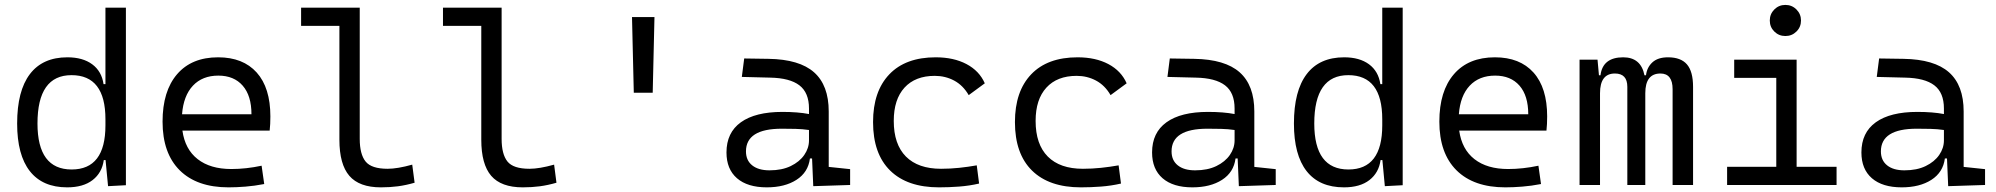

<svg xmlns="http://www.w3.org/2000/svg" viewBox="-20 -764 8243 793"><path d="M257.3 9.8Q155.8 9.8 103.3 -57.1Q50.8 -124 50.8 -253.9Q50.8 -388.7 103.5 -458Q156.2 -527.3 258.3 -527.3Q321.8 -527.3 360.8 -498.5Q399.9 -469.7 407.7 -416.5H415.5V-732.4H500V1L426.3 4.9L416 -103H408.7Q401.4 -50.3 362.5 -20.3Q323.7 9.8 257.3 9.8ZM415.5 -246.1V-271.5Q415.5 -453.6 275.4 -453.6Q134.8 -453.6 134.8 -253.9Q134.8 -64 275.9 -64Q415.5 -64 415.5 -246.1Z M923.8 9.8Q793.5 9.8 722.4 -60.5Q651.4 -130.9 651.4 -261.7Q651.4 -387.7 711.4 -457.5Q771.5 -527.3 880.9 -527.3Q983.9 -527.3 1040.3 -464.4Q1096.7 -401.4 1096.7 -283.2Q1096.7 -250.5 1093.8 -224.6H733.4Q744.1 -147.5 796.4 -106.7Q848.6 -65.9 935.5 -65.9Q996.1 -65.9 1060.5 -79.6L1071.3 -3.9Q1031.2 3.9 993.7 6.8Q956.1 9.8 923.8 9.8ZM731.9 -292H1018.6Q1018.6 -368.7 982.4 -410.2Q946.3 -451.7 881.8 -451.7Q815.9 -451.7 776.9 -410.2Q737.8 -368.7 731.9 -292Z M1553.2 9.8Q1463.9 9.8 1422.9 -37.8Q1381.8 -85.4 1381.8 -187V-657.2H1223.6V-732.4H1465.8V-190.4Q1465.8 -127 1490 -96.9Q1514.2 -66.9 1581.1 -66.9Q1621.6 -66.9 1682.6 -84L1692.4 -9.3Q1656.7 1 1623.8 5.4Q1590.8 9.8 1553.2 9.8Z M2139.2 9.8Q2049.8 9.8 2008.8 -37.8Q1967.8 -85.4 1967.8 -187V-657.2H1809.6V-732.4H2051.8V-190.4Q2051.8 -127 2075.9 -96.9Q2100.1 -66.9 2167 -66.9Q2207.5 -66.9 2268.6 -84L2278.3 -9.3Q2242.7 1 2209.7 5.4Q2176.8 9.8 2139.2 9.8Z M2597.7 -380.9 2590.3 -693.4H2683.1L2675.8 -380.9Z M3338.9 4.9 3334 -109.4H3325.2Q3317.9 -52.2 3269.5 -21.2Q3221.2 9.8 3147 9.8Q3067.4 9.8 3023.9 -27.8Q2980.5 -65.4 2980.5 -134.3Q2980.5 -216.3 3040 -259Q3099.6 -301.8 3211.4 -301.8Q3275.4 -301.8 3321.3 -293V-315.9Q3321.3 -381.3 3281.7 -411.6Q3242.2 -441.9 3160.6 -443.4L3043.9 -446.3L3053.7 -522.5L3154.3 -521Q3281.7 -519 3342.3 -465.3Q3402.8 -411.6 3402.8 -303.7V-74.7L3491.2 -65.4V0ZM3321.3 -227.1Q3294.4 -231 3265.9 -231.7Q3237.3 -232.4 3209 -232.4Q3061 -232.4 3061 -138.7Q3061 -101.6 3086.7 -81.1Q3112.3 -60.5 3158.2 -60.5Q3209.5 -60.5 3245.8 -78.1Q3282.2 -95.7 3301.8 -124Q3321.3 -152.3 3321.3 -184.1Z M3858.4 9.8Q3727.1 9.8 3656.5 -59.6Q3585.9 -128.9 3585.9 -259.8Q3585.9 -386.7 3653.1 -457Q3720.2 -527.3 3844.7 -527.3Q3918.9 -527.3 3971.9 -499.3Q4024.9 -471.2 4047.4 -419.9L3981 -371.1Q3957.5 -411.6 3920.9 -431.2Q3884.3 -450.7 3840.8 -450.7Q3760.3 -450.7 3715.8 -402.1Q3671.4 -353.5 3671.4 -264.6Q3671.4 -168 3721.7 -117.4Q3772 -66.9 3866.7 -66.9Q3904.3 -66.9 3941.4 -70.8Q3978.5 -74.7 4014.2 -81.1L4023.9 -5.9Q3983.9 3.4 3941.4 6.6Q3898.9 9.8 3858.4 9.8Z M4444.3 9.8Q4313 9.8 4242.4 -59.6Q4171.9 -128.9 4171.9 -259.8Q4171.9 -386.7 4239 -457Q4306.2 -527.3 4430.7 -527.3Q4504.9 -527.3 4557.9 -499.3Q4610.8 -471.2 4633.3 -419.9L4566.9 -371.1Q4543.5 -411.6 4506.8 -431.2Q4470.2 -450.7 4426.8 -450.7Q4346.2 -450.7 4301.8 -402.1Q4257.3 -353.5 4257.3 -264.6Q4257.3 -168 4307.6 -117.4Q4357.9 -66.9 4452.6 -66.9Q4490.2 -66.9 4527.3 -70.8Q4564.5 -74.7 4600.1 -81.1L4609.9 -5.9Q4569.8 3.4 4527.3 6.6Q4484.9 9.8 4444.3 9.8Z M5096.7 4.9 5091.8 -109.4H5083Q5075.7 -52.2 5027.3 -21.2Q4979 9.8 4904.8 9.8Q4825.2 9.8 4781.7 -27.8Q4738.3 -65.4 4738.3 -134.3Q4738.3 -216.3 4797.9 -259Q4857.4 -301.8 4969.2 -301.8Q5033.2 -301.8 5079.1 -293V-315.9Q5079.1 -381.3 5039.6 -411.6Q5000 -441.9 4918.5 -443.4L4801.8 -446.3L4811.5 -522.5L4912.1 -521Q5039.6 -519 5100.1 -465.3Q5160.6 -411.6 5160.6 -303.7V-74.7L5249 -65.4V0ZM5079.1 -227.1Q5052.2 -231 5023.7 -231.7Q4995.1 -232.4 4966.8 -232.4Q4818.8 -232.4 4818.8 -138.7Q4818.8 -101.6 4844.5 -81.1Q4870.1 -60.5 4916 -60.5Q4967.3 -60.5 5003.7 -78.1Q5040 -95.7 5059.6 -124Q5079.1 -152.3 5079.1 -184.1Z M5530.8 9.8Q5429.2 9.8 5376.7 -57.1Q5324.2 -124 5324.2 -253.9Q5324.2 -388.7 5377 -458Q5429.7 -527.3 5531.7 -527.3Q5595.2 -527.3 5634.3 -498.5Q5673.3 -469.7 5681.2 -416.5H5689V-732.4H5773.4V1L5699.7 4.9L5689.5 -103H5682.1Q5674.8 -50.3 5636 -20.3Q5597.2 9.8 5530.8 9.8ZM5689 -246.1V-271.5Q5689 -453.6 5548.8 -453.6Q5408.2 -453.6 5408.2 -253.9Q5408.2 -64 5549.3 -64Q5689 -64 5689 -246.1Z M6197.3 9.8Q6066.9 9.8 5995.8 -60.5Q5924.8 -130.9 5924.8 -261.7Q5924.8 -387.7 5984.9 -457.5Q6044.9 -527.3 6154.3 -527.3Q6257.3 -527.3 6313.7 -464.4Q6370.1 -401.4 6370.1 -283.2Q6370.1 -250.5 6367.2 -224.6H6006.8Q6017.6 -147.5 6069.8 -106.7Q6122.1 -65.9 6209 -65.9Q6269.5 -65.9 6334 -79.6L6344.7 -3.9Q6304.7 3.9 6267.1 6.8Q6229.5 9.8 6197.3 9.8ZM6005.4 -292H6292Q6292 -368.7 6255.9 -410.2Q6219.7 -451.7 6155.3 -451.7Q6089.4 -451.7 6050.3 -410.2Q6011.2 -368.7 6005.4 -292Z M6888.2 0V-395.5Q6888.2 -460.4 6837.9 -460.4Q6775.4 -460.4 6775.4 -378.9V0H6701.2V-405.3Q6701.2 -460.4 6649.9 -460.4Q6588.4 -460.4 6588.4 -378.9V0H6503.9V-517.6H6578.1L6584 -453.1H6590.3Q6599.6 -527.3 6684.1 -527.3Q6757.3 -527.3 6772 -453.1H6778.3Q6782.2 -485.8 6804.9 -506.6Q6827.6 -527.3 6869.1 -527.3Q6922.4 -527.3 6947.5 -498Q6972.7 -468.8 6972.7 -405.3V0Z M7113.3 0V-75.2H7316.4V-442.4H7142.6V-517.6H7400.4V-75.2H7565.4V0ZM7354 -615.2Q7327.1 -615.2 7308.3 -633.8Q7289.6 -652.3 7289.6 -679.2Q7289.6 -706.1 7308.3 -724.9Q7327.1 -743.7 7354 -743.7Q7380.9 -743.7 7399.7 -724.9Q7418.5 -706.1 7418.5 -679.2Q7418.5 -652.3 7399.7 -633.8Q7380.9 -615.2 7354 -615.2Z M8026.4 4.9 8021.5 -109.4H8012.7Q8005.4 -52.2 7957 -21.2Q7908.7 9.8 7834.5 9.8Q7754.9 9.8 7711.4 -27.8Q7668 -65.4 7668 -134.3Q7668 -216.3 7727.5 -259Q7787.1 -301.8 7898.9 -301.8Q7962.9 -301.8 8008.8 -293V-315.9Q8008.8 -381.3 7969.2 -411.6Q7929.7 -441.9 7848.1 -443.4L7731.4 -446.3L7741.2 -522.5L7841.8 -521Q7969.2 -519 8029.8 -465.3Q8090.3 -411.6 8090.3 -303.7V-74.7L8178.7 -65.4V0ZM8008.8 -227.1Q7981.9 -231 7953.4 -231.7Q7924.8 -232.4 7896.5 -232.4Q7748.5 -232.4 7748.5 -138.7Q7748.5 -101.6 7774.2 -81.1Q7799.8 -60.5 7845.7 -60.5Q7897 -60.5 7933.3 -78.1Q7969.7 -95.7 7989.3 -124Q8008.8 -152.3 8008.8 -184.1Z"/></svg>

Font: Cascadia Mono SemiLight
Style: Regular
Weight: 350
Monospace: yes
Designer: Aaron Bell
Foundry: Saja Typeworks
Version: Version 2404.023; ttfautohint (v1.8.4)